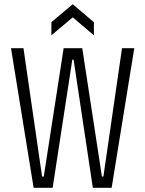

<svg xmlns="http://www.w3.org/2000/svg" viewBox="-20 -888 687 908"><path d="M139 0 32 -660H91L179 -53H187L281 -660H369L462 -53H469L557 -660H615L508 0H419L328 -606H322L229 0ZM223 -721V-783L324 -868L424 -783V-721L324 -806Z"/></svg>

Font: Bricolage Grotesque Condensed ExtraLight
Style: Regular
Weight: 250
Width: 3
Designer: Mathieu Triay
Foundry: Atelier Triay
Version: Version 1.000;gftools[0.9.30]